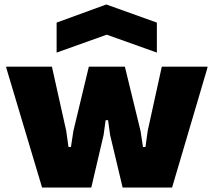

<svg xmlns="http://www.w3.org/2000/svg" viewBox="-20 -838 956 858"><path d="M233 -737 455 -818 681 -737V-603L457 -683L233 -603ZM8 -535V-540H212L276 -253L286 -181H297L308 -253L377 -540H538L608 -253L619 -181H630L640 -253L703 -540H907V-535L749 0H528L472 -235L463 -301H452L443 -235L388 0H168Z"/></svg>

Font: Encode Sans Wide
Style: ExtraBold
Weight: 800
Designer: Pablo Impallari, Andres Torresi
Foundry: Pablo Impallari, Andres Torresi
Version: Version 1.000; ttfautohint (v1.00) -l 8 -r 50 -G 200 -x 14 -